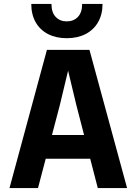

<svg xmlns="http://www.w3.org/2000/svg" viewBox="-20 -950 690 970"><path d="M132 -148V-268H535V-148ZM217 -698H432L622 0H474L366 -418L324 -593L282 -418L172 0H28ZM317 -757Q263 -757 222.5 -778Q182 -799 160 -838Q138 -877 138 -930H240Q240 -887 261.5 -864.5Q283 -842 317 -842Q352 -842 373.5 -864.5Q395 -887 395 -930H498Q498 -877 475.5 -838Q453 -799 412.5 -778Q372 -757 317 -757Z"/></svg>

Font: Azeret Mono SemiBold
Style: Regular
Weight: 600
Designer: Martin Vácha
Foundry: Displaay
Version: Version 1.002